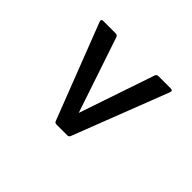

<svg xmlns="http://www.w3.org/2000/svg" viewBox="-81 -677 762 762"><g transform="rotate(-45 300.0 -296.0)"><path d="M518 -99 118 -254Q109 -257 109 -266V-328Q109 -336 118 -339L518 -494Q531 -499 531 -486V-417Q531 -407 522 -404L204 -297L522 -189Q531 -186 531 -176V-108Q531 -94 518 -99Z"/></g></svg>

Font: Sofia Sans Medium
Style: Italic
Weight: 500
Italic angle: -9°
Version: Version 4.101